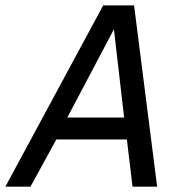

<svg xmlns="http://www.w3.org/2000/svg" viewBox="-43 -696 679 716"><path d="M-22.9 0 341.8 -675.8H457L543 0H451.2L430.2 -175.8H167L70.8 0ZM208 -257.8H419.9L381.8 -586.9Z"/></svg>

Font: Clear Sans
Style: Italic
Weight: 400
Italic angle: -12°
Foundry: Intel Corporation
Version: Version 1.00